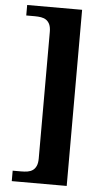

<svg xmlns="http://www.w3.org/2000/svg" viewBox="-60 -798 533 964"><g transform="rotate(5 207.0 -316.0)"><path d="M314 -759.8V127.9H37.1V75.2H80.1Q97.2 75.2 112.1 72.8Q127 70.3 137.9 62.7Q148.9 55.2 155.5 40.8Q162.1 26.4 162.1 2.9V-634.8Q162.1 -658.7 155.5 -672.9Q148.9 -687 137.9 -694.6Q127 -702.1 112.1 -704.6Q97.2 -707 80.1 -707H37.1V-759.8Z"/></g></svg>

Font: Sahl Naskh
Style: Bold
Weight: 700
Designer: Pascal Zoghbi
Version: Version 1.001